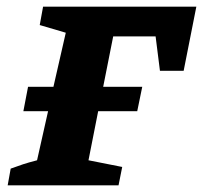

<svg xmlns="http://www.w3.org/2000/svg" viewBox="-20 -555 608 575"><path d="M3 0 12 -50Q34 -58 49 -63Q64 -68 91 -75L124 -222H50L64 -295H140L177 -457L99 -480L109 -535H568L530 -343H459L446 -446H319L289 -295H406L391 -222H274L245 -75L346 -55L335 0Z"/></svg>

Font: Piazzolla SC
Style: Bold Italic
Weight: 700
Italic angle: -11.3°
Designer: Juan Pablo del Peral
Foundry: Huerta Tipografica
Version: Version 1.330